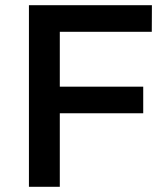

<svg xmlns="http://www.w3.org/2000/svg" viewBox="-20 -720 619 740"><path d="M210.5 0H91.5V-700H565.5L565 -597.5H210.5V-386H532V-283.5H210.5Z"/></svg>

Font: Argentum Novus Medium
Style: Regular
Weight: 500
Designer: Julieta Ulanovsky (font) & Cristiano Sobral (main changes)
Foundry: Julieta Ulanovsky (font) & Cristiano Sobral (main changes)
Version: Version 3.00;November 27, 2020;FontCreator 13.0.0.2655 64-bi